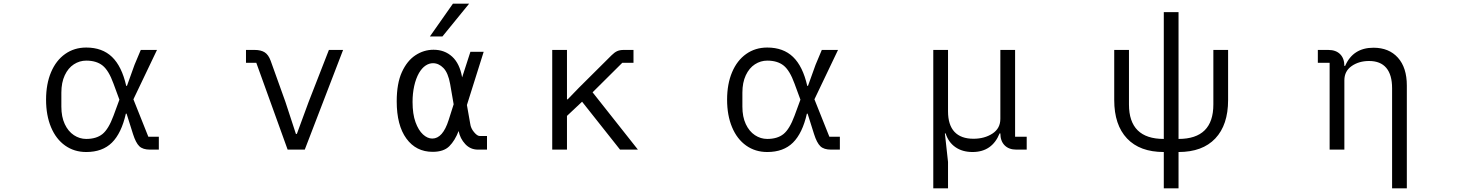

<svg xmlns="http://www.w3.org/2000/svg" viewBox="-20 -812 7960 1042"><path d="M230 -271Q230 -356 257 -420Q284 -484 333.5 -519Q383 -554 448 -554Q535 -554 588 -503Q641 -452 665 -346H669L710 -460L744 -541H832L704 -273L785 -70H842V0H794Q755 0 736 -18.5Q717 -37 702 -84L667 -195H663Q639 -89 587.5 -38Q536 13 448 13Q383 13 333.5 -22Q284 -57 257 -121.5Q230 -186 230 -271ZM596 -184 628 -271 596 -358Q570 -430 536.5 -456.5Q503 -483 448 -483Q412 -483 381 -463Q350 -443 331.5 -403.5Q313 -364 313 -309V-233Q313 -178 331.5 -138.5Q350 -99 381 -78.5Q412 -58 448 -58Q503 -58 536 -84.5Q569 -111 596 -184Z M1541 0 1371 -471H1315V-541H1362Q1396 -541 1416.5 -528Q1437 -515 1449 -482L1529 -259L1586 -85H1591L1655 -259L1765 -541H1842L1634 0Z M2438 -792H2526L2381 -614H2313ZM2328 12Q2238 12 2185.5 -60Q2133 -132 2133 -262Q2133 -359 2161 -420.5Q2189 -482 2234.5 -512Q2280 -542 2333 -542Q2393 -542 2434 -504.5Q2475 -467 2488 -392L2533 -531H2605L2514 -242L2532 -140Q2535 -116 2552.5 -95Q2570 -74 2583 -74H2623V0H2574Q2533 0 2505 -30Q2477 -60 2469 -101Q2449 -49 2418.5 -18.5Q2388 12 2328 12ZM2326 -60Q2383 -60 2415 -161L2442 -246L2423 -356Q2412 -417 2386.5 -443Q2361 -469 2330 -469Q2309 -469 2289.5 -456Q2270 -443 2254 -416Q2237 -386 2228 -345.5Q2219 -305 2219 -259Q2219 -193 2235 -149Q2251 -105 2275.5 -82.5Q2300 -60 2326 -60Z M2977 0V-541H3057V-273H3061L3122 -336L3299 -512Q3315 -528 3329.5 -534.5Q3344 -541 3365 -541H3418V-471H3357L3196 -311L3442 0H3345L3139 -260L3057 -183V0Z M3926 -271Q3926 -356 3953 -420Q3980 -484 4029.5 -519Q4079 -554 4144 -554Q4231 -554 4284 -503Q4337 -452 4361 -346H4365L4406 -460L4440 -541H4528L4400 -273L4481 -70H4538V0H4490Q4451 0 4432 -18.5Q4413 -37 4398 -84L4363 -195H4359Q4335 -89 4283.5 -38Q4232 13 4144 13Q4079 13 4029.5 -22Q3980 -57 3953 -121.5Q3926 -186 3926 -271ZM4292 -184 4324 -271 4292 -358Q4266 -430 4232.5 -456.5Q4199 -483 4144 -483Q4108 -483 4077 -463Q4046 -443 4027.5 -403.5Q4009 -364 4009 -309V-233Q4009 -178 4027.5 -138.5Q4046 -99 4077 -78.5Q4108 -58 4144 -58Q4199 -58 4232 -84.5Q4265 -111 4292 -184Z M5045 210V-541H5125V-208Q5125 -134 5160 -96.5Q5195 -59 5263 -59Q5323 -59 5366 -87Q5409 -115 5409 -167V-541H5489V-70H5552V0H5496Q5455 0 5432 -23.5Q5409 -47 5409 -88H5405Q5364 13 5258 13Q5203 13 5165 -13.5Q5127 -40 5112 -88H5108L5125 67V210Z M6296 13Q6166 13 6096.5 -60.5Q6027 -134 6027 -269V-541H6107V-245Q6107 -58 6296 -58V-746H6376V-58Q6565 -58 6565 -245V-541H6645V-269Q6645 -134 6575.5 -60.5Q6506 13 6376 13V210H6296Z M7535 -333Q7535 -406 7503.5 -443.5Q7472 -481 7410 -481Q7355 -481 7315.5 -453.5Q7276 -426 7276 -376V0H7196V-471H7132V-541H7189Q7230 -541 7253 -518Q7276 -495 7276 -454H7280Q7323 -553 7434 -553Q7518 -553 7566.5 -499Q7615 -445 7615 -348V210H7535Z"/></svg>

Font: PlemolJP
Style: Regular
Weight: 400
Monospace: yes
Version: v2.0.4; ttfautohint (v1.8.4.7-5d5b-dirty) -l 6 -r 45 -G 200 